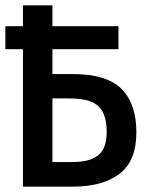

<svg xmlns="http://www.w3.org/2000/svg" viewBox="-20 -714 540 718"><path d="M0 -530V-616H66V-694H176V-616H423V-530H176V-437H252Q380 -437 435 -381Q490 -325 490 -219Q490 -112 427 -64Q364 -16 252 -16H66V-530ZM379 -221Q379 -259 369.5 -283.5Q360 -308 341.5 -322Q323 -336 296 -341Q269 -346 235 -346H176V-108H248Q278 -108 302 -113Q326 -118 343.5 -130.5Q361 -143 370 -165Q379 -187 379 -221Z"/></svg>

Font: D2Coding ligature
Style: Bold
Weight: 700
Monospace: yes
Designer: Yong-Rak Park; Jeong-Hwan Yoon; Sang-Min Lee;
Foundry: NHN Corporation
Version: Version 1.3.2; Build 20180524